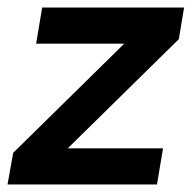

<svg xmlns="http://www.w3.org/2000/svg" viewBox="-24 -490 518 510"><path d="M-4 0 11 -84 306 -374H72L88 -470H465L451 -386L156 -96H409L393 0Z"/></svg>

Font: Gantari SemiBold
Style: Italic
Weight: 600
Italic angle: -10°
Designer: Anugrah Pasau
Foundry: Lafontype
Version: Version 1.000